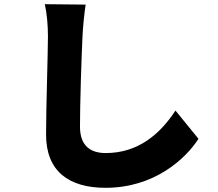

<svg xmlns="http://www.w3.org/2000/svg" viewBox="-20 -823 1040 917"><path d="M389 -801 194 -803C204 -758 209 -703 209 -649C209 -574 200 -306 200 -180C200 -5 309 74 484 74C717 74 866 -64 928 -160L818 -295C745 -183 640 -92 485 -92C417 -92 362 -122 362 -218C362 -328 369 -544 374 -649C376 -693 382 -754 389 -801Z"/></svg>

Font: Noto Sans KR Black
Style: Regular
Weight: 900
Designer: Ryoko NISHIZUKA 西塚涼子 (kana, bopomofo & ideographs); Paul D. Hunt (Latin, Greek & Cyrillic); Sandoll Communications 산돌커뮤니
Foundry: Adobe
Version: Version 2.004;hotconv 1.0.118;makeotfexe 2.5.65603